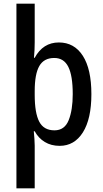

<svg xmlns="http://www.w3.org/2000/svg" viewBox="-20 -831 557 1040"><path d="M475 -321Q475 -187 429 -114Q383 -41 303 -41Q257 -41 222.5 -62Q188 -83 168 -120H163Q165 -100 166.5 -78.5Q168 -57 168 -42V189H69V-811H168V-602Q168 -583 167 -560.5Q166 -538 164 -518H168Q213 -601 299 -601Q382 -601 428.5 -529Q475 -457 475 -321ZM374 -321Q374 -421 350 -469Q326 -517 274 -517Q218 -517 193 -473.5Q168 -430 168 -338V-317Q168 -219 192.5 -172Q217 -125 275 -125Q330 -125 352 -180Q374 -235 374 -321Z"/></svg>

Font: Noto Sans Tamil UI Condensed Medium
Style: Regular
Weight: 500
Width: 3
Designer: Jelle Bosma - Monotype Design Team
Foundry: Monotype Imaging Inc.
Version: Version 2.004; ttfautohint (v1.8.4.7-5d5b)